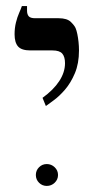

<svg xmlns="http://www.w3.org/2000/svg" viewBox="-20 -606 313 632"><path d="M131 -257 120 -284Q156 -310 175 -339Q194 -368 194 -398Q194 -419 185 -429.5Q176 -440 153 -440H80Q51 -440 39.5 -453Q28 -466 28 -493Q28 -514 32.5 -532Q37 -550 43 -563.5Q49 -577 52 -586H69V-571Q69 -559 74.5 -552.5Q80 -546 96 -546H173Q201 -546 213.5 -533.5Q226 -521 229 -513Q232 -506 234.5 -494Q237 -482 238.5 -468Q240 -454 240 -440Q240 -397 226.5 -365Q213 -333 194 -311Q175 -289 157 -276Q139 -263 131 -257ZM134 6Q119 6 108.5 -4.5Q98 -15 98 -30Q98 -45 108.5 -55.5Q119 -66 134 -66Q149 -66 160 -55.5Q171 -45 171 -30Q171 -15 160 -4.5Q149 6 134 6Z"/></svg>

Font: Frank Ruhl Libre
Style: Regular
Weight: 400
Designer: Yanek Iontef
Foundry: Fontef
Version: Version 6.004